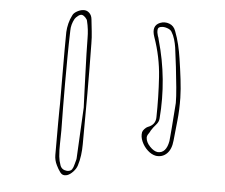

<svg xmlns="http://www.w3.org/2000/svg" viewBox="-55 -826 1111 946"><g transform="rotate(5 500.0 -352.5)"><path d="M245 -292Q245 -381 244.5 -469.5Q244 -558 245 -647Q246 -668 251.5 -690Q257 -712 267 -731Q272 -743 288 -752Q304 -761 318 -762Q335 -764 348 -752.5Q361 -741 363 -721Q366 -692 369.5 -661.5Q373 -631 373 -602Q375 -478 375 -353Q375 -228 374 -103Q374 -76 370.5 -49Q367 -22 359 3Q354 19 339.5 34.5Q325 50 310 55Q288 61 276 44.5Q264 28 256 11Q244 -13 244 -39Q244 -71 244 -113.5Q244 -156 244 -197Q244 -238 244.5 -265Q245 -292 245 -292ZM363 -284Q363 -284 362 -308Q361 -332 359.5 -371.5Q358 -411 356.5 -457Q355 -503 353.5 -547.5Q352 -592 352 -626Q352 -647 349.5 -668.5Q347 -690 342 -710Q341 -718 331.5 -727.5Q322 -737 314 -738Q306 -739 295.5 -731Q285 -723 280 -715Q264 -686 264 -655Q262 -589 261.5 -523Q261 -457 261 -391Q261 -334 261.5 -276.5Q262 -219 263 -162Q263 -130 262 -97.5Q261 -65 264 -33Q266 -12 274 10Q282 32 308 34Q326 34 332.5 24Q339 14 342 0.5Q345 -13 349 -25Q350 -27 350 -32Q353 -95 356.5 -158.5Q360 -222 363 -284ZM833 -373Q834 -313 828.5 -261.5Q823 -210 818 -160Q814 -117 792 -95.5Q770 -74 738 -78Q716 -82 696.5 -100Q677 -118 666.5 -142Q656 -166 660 -188Q662 -196 670 -204.5Q678 -213 685 -216Q724 -230 724 -268Q726 -368 719.5 -466.5Q713 -565 679 -661Q660 -715 701 -732Q724 -741 747 -732.5Q770 -724 779 -698Q791 -667 799 -633.5Q807 -600 812 -566Q820 -514 826 -464.5Q832 -415 833 -373ZM786 -618Q783 -638 777 -658Q771 -678 761 -694Q755 -704 739 -709.5Q723 -715 711 -713Q693 -712 692 -697.5Q691 -683 696 -668Q700 -659 702 -648Q729 -554 738.5 -457Q748 -360 740 -262Q739 -246 725.5 -231Q712 -216 702 -200Q698 -191 691.5 -182Q685 -173 685 -163Q686 -141 706 -120Q726 -99 745 -97Q787 -95 798 -156Q798 -158 800 -177Q802 -196 804 -223.5Q806 -251 808 -278Q810 -305 811.5 -324.5Q813 -344 813 -346Q813 -376 808.5 -423.5Q804 -471 798 -523Q792 -575 786 -618Z"/></g></svg>

Font: Shizuru
Style: Regular
Weight: 400
Version: Version 1.000